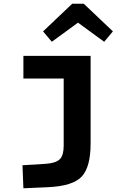

<svg xmlns="http://www.w3.org/2000/svg" viewBox="-20 -778 654 1034"><path d="M468 -477V-6Q468 122 420 173Q372 224 240 230L106 236L101 112L229 104Q282 100 302.5 79Q323 58 323 7V-355H106V-477ZM259 -553 212 -609 369 -758H431L588 -609L541 -553L400 -656Z"/></svg>

Font: Intel One Mono
Style: Bold
Weight: 700
Monospace: yes
Designer: Fred Shallcrass
Foundry: Frere-Jones Type LLC
Version: Version 1.400;hotconv 1.1.0;makeotfexe 2.6.0;FJTRelease1.4